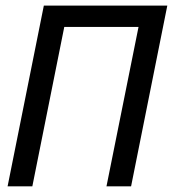

<svg xmlns="http://www.w3.org/2000/svg" viewBox="-20 -658 611 678"><path d="M442.9 0H356L469.2 -563H207L94.2 0H6.8L134.8 -638.2H570.8Z"/></svg>

Font: Code New Roman
Style: Italic
Weight: 400
Italic angle: -11°
Monospace: yes
Designer: Sam Radian
Foundry: Code New Roman
Version: Version 1.508 October 19, 2014